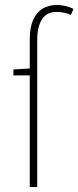

<svg xmlns="http://www.w3.org/2000/svg" viewBox="-20 -754 316 774"><path d="M100 0V-596Q100 -643 113.5 -673.5Q127 -704 151.5 -719Q176 -734 210 -734Q225 -734 243 -730Q261 -726 276 -718L266 -694Q236 -706 208 -706Q168 -706 149 -676Q130 -646 130 -592V0ZM34 -450V-474L100 -478H114V-450Z"/></svg>

Font: Source Sans 3 VF
Style: Regular
Weight: 200
Designer: Paul D. Hunt
Foundry: Adobe
Version: Version 3.046;hotconv 1.0.118;makeotfexe 2.5.65603